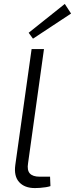

<svg xmlns="http://www.w3.org/2000/svg" viewBox="-20 -950 382 978"><path d="M204 -700 123 -119Q117 -83 132 -66.5Q147 -50 182 -50H235L237 -2Q229 1 214 3.5Q199 6 183.5 7Q168 8 158 8Q105 8 77.5 -22.5Q50 -53 58 -110L141 -700ZM310 -930 342 -881 148 -753 126 -783Z"/></svg>

Font: Exo 2 Light
Style: Italic
Weight: 300
Italic angle: -8°
Designer: Natanael Gama
Foundry: Natanael Gama
Version: Version 2.010